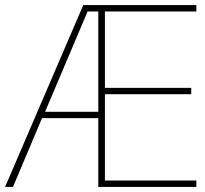

<svg xmlns="http://www.w3.org/2000/svg" viewBox="-21 -734 804 754"><path d="M750 0H365V-270H144L30 0H-1L306 -714H750V-689H391V-389H730V-364H391V-25H750ZM156 -295H365V-689H323Z"/></svg>

Font: Noto Sans Kannada Thin
Style: Regular
Weight: 100
Designer: Jelle Bosma - Monotype Design Team
Foundry: Monotype Imaging Inc.
Version: Version 2.005; ttfautohint (v1.8.4.7-5d5b)